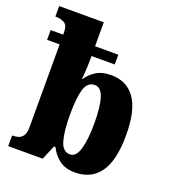

<svg xmlns="http://www.w3.org/2000/svg" viewBox="-139 -865 876 979"><g transform="rotate(20 298.5 -375.0)"><path d="M378 10Q327 10 294 -14.5Q261 -39 242 -78H234L201 0H14V-58H19Q34 -58 48.5 -62.5Q63 -67 73 -82Q83 -97 83 -127V-577H15V-630H83V-641Q83 -680 64 -691.5Q45 -703 17 -703H14V-760H256V-630H382V-577H256V-558Q256 -539 255 -515.5Q254 -492 252.5 -473.5Q251 -455 250 -451H253Q272 -480 303.5 -500Q335 -520 385 -520Q470 -520 515 -455.5Q560 -391 560 -257Q560 -121 513.5 -55.5Q467 10 378 10ZM324 -68Q357 -68 372 -120Q387 -172 387 -259Q387 -349 372 -396.5Q357 -444 323 -444Q283 -444 269 -396Q255 -348 255 -258Q255 -170 269.5 -119Q284 -68 324 -68Z"/></g></svg>

Font: Noto Serif Condensed Black
Style: Regular
Weight: 900
Width: 3
Designer: Monotype Design Team
Foundry: Monotype Imaging Inc.
Version: Version 2.015; ttfautohint (v1.8.4.7-5d5b)